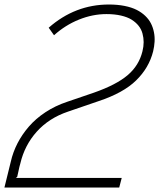

<svg xmlns="http://www.w3.org/2000/svg" viewBox="-34 -840 713 860"><path d="M651.9 -609.9Q633.3 -536.1 575.9 -480Q518.6 -423.8 408.2 -387.2L270 -339.8Q185.1 -311 130.6 -250.2Q76.2 -189.5 57.1 -107.9Q56.2 -106.9 53 -92.8Q49.8 -78.6 46.6 -63.7Q43.5 -48.8 43 -47.9L37.1 -43H511.2L500 0H-14.2L14.2 -115.2Q23.9 -158.2 44.2 -197.8Q64.5 -237.3 95.2 -272.9Q126 -308.6 169.7 -337.4Q213.4 -366.2 266.1 -383.8L386.2 -424.8Q486.8 -460 537.6 -503.2Q588.4 -546.4 604 -609.9Q609.4 -631.3 609.4 -651.1Q609.4 -670.9 604.2 -689.9Q599.1 -709 586.7 -724.6Q574.2 -740.2 555.4 -752Q536.6 -763.7 507.8 -770.3Q479 -776.9 442.9 -776.9Q380.9 -776.9 319.6 -752.2Q258.3 -727.5 208 -682.1L184.1 -715.8Q302.2 -819.8 454.1 -819.8Q492.2 -819.8 523.9 -813.5Q555.7 -807.1 577.9 -795.9Q600.1 -784.7 616.5 -769Q632.8 -753.4 642.1 -735.1Q651.4 -716.8 655.5 -695.8Q659.7 -674.8 658.4 -653.3Q657.2 -631.8 651.9 -609.9Z"/></svg>

Font: Sinkin Sans 200 X Light Italic
Style: Regular
Weight: 200
Italic angle: -112°
Designer: Keith Bates
Foundry: K-Type
Version: Sinkin Sans (version 1.0)  by Keith Bates   •   © 2014   www